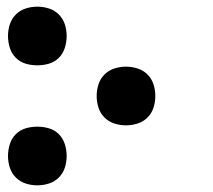

<svg xmlns="http://www.w3.org/2000/svg" viewBox="-20 -548 640 576"><path d="M358 -172Q340 -172 323 -177.5Q306 -183 293.5 -195.5Q281 -208 275.5 -225Q270 -242 270 -260Q270 -278 275.5 -295Q281 -312 293.5 -324.5Q306 -337 323 -342.5Q340 -348 358 -348Q376 -348 393 -342.5Q410 -337 422.5 -324.5Q435 -312 440.5 -295Q446 -278 446 -260Q446 -242 440.5 -225Q435 -208 422.5 -195.5Q410 -183 393 -177.5Q376 -172 358 -172ZM92 8Q74 8 57 2.5Q40 -3 27.5 -15.5Q15 -28 9.5 -45Q4 -62 4 -80Q4 -98 9.5 -115.5Q15 -133 27.5 -145.5Q40 -158 57 -163Q74 -168 92 -168Q110 -168 127 -163Q144 -158 156.5 -145.5Q169 -133 174.5 -115.5Q180 -98 180 -80Q180 -62 174.5 -45Q169 -28 156.5 -15.5Q144 -3 127 2.5Q110 8 92 8ZM92 -352Q74 -352 57 -357Q40 -362 27.5 -374.5Q15 -387 9.5 -404.5Q4 -422 4 -440Q4 -458 9.5 -475Q15 -492 27.5 -504.5Q40 -517 57 -522.5Q74 -528 92 -528Q110 -528 127 -522.5Q144 -517 156.5 -504.5Q169 -492 174.5 -475Q180 -458 180 -440Q180 -422 174.5 -404.5Q169 -387 156.5 -374.5Q144 -362 127 -357Q110 -352 92 -352Z"/></svg>

Font: Iosevka Etoile
Style: Bold
Weight: 700
Designer: Belleve Invis
Foundry: Belleve Invis
Version: Version 28.1.0; ttfautohint (v1.8.4)